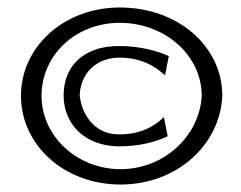

<svg xmlns="http://www.w3.org/2000/svg" viewBox="-20 -482 645 513"><path d="M36 -226C36 -95 151 11 302 11C453 11 568 -95 574 -226C574 -357 457 -462 300 -462C151 -462 36 -357 36 -226ZM91 -226C91 -334 181 -421 300 -421C421 -421 519 -334 519 -226C513 -118 418 -30 302 -30C186 -30 91 -118 91 -226ZM150 -226C150 -206 154 -188 161 -172C181 -125 229 -91 300 -91C352 -91 397 -103 428 -118L418 -169L403 -156C377 -136 343 -123 300 -123C285 -123 272 -125 259 -130C225 -144 199 -178 193 -226C193 -241 196 -253 201 -266C215 -301 249 -328 300 -328C344 -328 379 -314 405 -294L421 -281L431 -332C399 -347 352 -359 298 -359C275 -359 253 -356 234 -349C183 -331 150 -290 150 -226Z"/></svg>

Font: Charger Sport
Style: DfExt
Weight: 400
Designer: Jasper
Foundry: Cannot Into Space Fonts
Version: Version 1.1